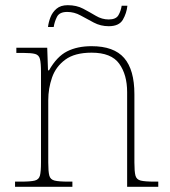

<svg xmlns="http://www.w3.org/2000/svg" viewBox="-20 -720 657 740"><path d="M38 0V-20H61Q98 -20 114 -24Q130 -28 134 -43.5Q138 -59 138 -94V-442Q138 -477 134 -492.5Q130 -508 115.5 -512Q101 -516 71 -516H43V-536H162L165 -449H169Q199 -502 238.5 -522Q278 -542 333 -542Q419 -542 458.5 -496.5Q498 -451 498 -357V-94Q498 -59 502 -43.5Q506 -28 522.5 -24Q539 -20 575 -20H590V0H470V-365Q470 -432 439.5 -474.5Q409 -517 333 -517Q268 -517 231.5 -490Q195 -463 180.5 -421Q166 -379 166 -334V-94Q166 -59 170 -43.5Q174 -28 190.5 -24Q207 -20 243 -20H259V0ZM399 -619Q368 -619 341.5 -633Q315 -647 290.5 -660.5Q266 -674 239 -674Q209 -674 199.5 -655Q190 -636 187 -616H165Q167 -634 174.5 -653.5Q182 -673 198 -686.5Q214 -700 241 -700Q275 -700 300.5 -686.5Q326 -673 349.5 -659Q373 -645 399 -645Q427 -645 436.5 -661.5Q446 -678 449 -698H471Q468 -669 453.5 -644Q439 -619 399 -619Z"/></svg>

Font: Noto Serif Thin
Style: Regular
Weight: 100
Designer: Monotype Design Team
Foundry: Monotype Imaging Inc.
Version: Version 2.015